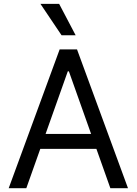

<svg xmlns="http://www.w3.org/2000/svg" viewBox="-20 -986 716 1006"><path d="M25.6 0 292.6 -727.3H383.5L650.6 0H558.2L485.1 -206H191.1L117.9 0ZM457.4 -284.1 340.9 -612.2H335.2L218.8 -284.1ZM191.8 -965.9H289.8L376.4 -801.1H302.6Z"/></svg>

Font: Interop
Style: Regular
Weight: 400
Designer: Rasmus Andersson, Google, Jang Haemin
Foundry: jhaemin
Version: Version 1.008